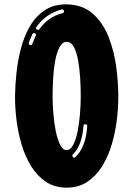

<svg xmlns="http://www.w3.org/2000/svg" viewBox="-20 -861 611 881"><path d="M285.6 0Q230.7 0 190.3 -27Q150 -54 122.5 -99Q95 -144.1 79 -198.3Q62.9 -252.5 55.9 -308.7Q49 -364.9 49 -412.4V-420.8Q49.5 -468.8 55.4 -525.2Q61.4 -581.7 75.7 -637.4Q90.1 -693.1 116.3 -738.9Q142.6 -784.7 183.7 -812.9Q224.8 -841.1 284.2 -841.1H285.6Q359.9 -839.6 406.7 -797.5Q453.5 -755.4 478.7 -690.3Q504 -625.2 513.4 -553.5Q522.8 -481.7 522.8 -420.8V-415.3Q522.8 -366.8 516.1 -310.9Q509.4 -255 493.3 -200Q477.2 -145 449.8 -100Q422.3 -55 381.9 -27.5Q341.6 0 285.6 0ZM154 -723.8Q158.4 -723.8 161.4 -727.7Q200 -783.2 266.8 -800.5Q270.8 -802 272.3 -804.2Q273.8 -806.4 273.8 -808.9Q273.8 -812.4 271.5 -815.1Q269.3 -817.8 265.3 -817.8H262.9Q189.6 -798 147 -737.1Q145 -734.7 145 -732.2Q145 -728.2 149.5 -725.2Q152 -723.8 154 -723.8ZM120.8 -654Q122.8 -654 125.2 -655.4Q127.7 -656.9 128.2 -659.9Q133.2 -671.8 138.6 -684.7Q141.6 -690.6 144.1 -697L145 -701Q145 -704 142.6 -706.7Q140.1 -709.4 136.6 -709.4Q131.2 -709.4 128.7 -705Q119.8 -684.7 112.4 -666.3L111.9 -662.9Q111.9 -657.4 116.8 -655ZM285.6 -172.3Q303.5 -172.3 315.8 -196Q328.2 -219.8 335.9 -257.2Q343.6 -294.6 347 -337.9Q350.5 -381.2 350.5 -420.8Q350.5 -459.9 347.8 -503.2Q345 -546.5 338.4 -583.9Q331.7 -621.3 319.1 -645Q306.4 -668.8 286.6 -668.8H285.6Q265.8 -668.8 253 -644.3Q240.1 -619.8 233.2 -581.9Q226.2 -544.1 223.8 -500.7Q221.3 -457.4 221.3 -420.8Q221.3 -383.7 224.8 -340.3Q228.2 -297 235.9 -259.2Q243.6 -221.3 255.9 -196.8Q268.3 -172.3 285.6 -172.3ZM320.8 -137.6Q324.3 -137.6 326.2 -140.1Q374.3 -187.1 380.2 -281.7V-283.2Q380.2 -286.6 377.7 -288.9Q375.2 -291.1 371.8 -291.1Q368.3 -291.1 365.6 -288.9Q362.9 -286.6 362.9 -283.2Q356.4 -193.1 314.4 -152.5Q311.9 -149.5 311.9 -146.5Q311.9 -143.1 314.4 -140.1Q316.8 -137.6 320.8 -137.6Z"/></svg>

Font: AKL FREE 002
Style: Regular
Weight: 400
Designer: AKL
Foundry: AKL
Version: Version 1.00;August 17, 2024;FontCreator 13.0.0.2675 64-bit